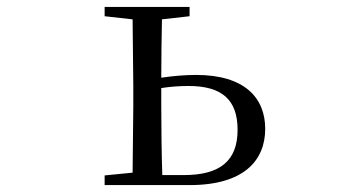

<svg xmlns="http://www.w3.org/2000/svg" viewBox="-20 -536 1040 556"><path d="M283 0H529C686 0 748 -71 748 -163C748 -252 689 -319 548 -319C515 -319 481 -316 447 -311C447 -364 448 -432 449 -480L529 -489V-516H283V-489L364 -480L366 -288V-229L364 -36L283 -28ZM447 -281C473 -285 499 -287 526 -287C623 -287 668 -247 668 -160C668 -70 617 -29 512 -29H450C448 -85 447 -171 447 -229Z"/></svg>

Font: Harano Aji Mincho CN
Style: Regular
Weight: 400
Foundry: Masamichi Hosoda
Version: HaranoAjiMinchoCN-Regular version 20230610;ttx 4.39.4